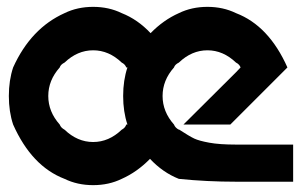

<svg xmlns="http://www.w3.org/2000/svg" viewBox="-20 -530 875 560"><path d="M651.7 -166.7H515L668.3 -319.2L681.7 -333.3Q678.3 -342.5 668.3 -347.5Q630.8 -383.3 585 -383.3Q539.2 -383.3 501.7 -347.5Q490 -341.7 487.5 -333.3Q454.2 -295.8 454.2 -250Q454.2 -204.2 487.5 -166.7Q490.8 -157.5 501.7 -151.7V-152.5Q532.5 -132.5 546.7 -125.8Q560.8 -119.2 590.4 -113.8Q620 -108.3 668.3 -108.3H835V0H668.3Q583.3 0 501.7 -8.3Q455 -26.7 417.5 -66.7Q380 -28.3 335 -8.3Q297.5 10 251.7 10Q205.8 10 168.3 -8.3Q72.5 -45 18.3 -166.7Q5.8 -204.2 5.8 -250Q5.8 -295.8 18.3 -333.3Q70 -447.5 168.3 -491.7Q205.8 -510 251.7 -510Q297.5 -510 335 -491.7Q381.7 -473.3 419.2 -433.3Q456.7 -471.7 501.7 -491.7Q539.2 -510 585 -510Q630.8 -510 668.3 -491.7Q764.2 -455 818.3 -333.3ZM335 -151.7Q345 -156.7 348.3 -166.7H351.7Q339.2 -204.2 339.2 -250Q339.2 -295.8 351.7 -333.3H348.3Q345 -342.5 335 -347.5Q297.5 -383.3 251.7 -383.3Q205.8 -383.3 168.3 -347.5Q156.7 -341.7 154.2 -333.3Q120.8 -295.8 120.8 -250Q120.8 -204.2 154.2 -166.7Q157.5 -157.5 168.3 -151.7Q205.8 -115.8 251.7 -115.8Q297.5 -115.8 335 -151.7ZM351.7 -333.3Q378.3 -391.7 419.2 -433.3Z"/></svg>

Font: 0xA000
Style: Bold
Weight: 700
Version: Version 0.1